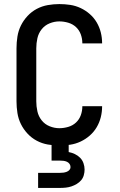

<svg xmlns="http://www.w3.org/2000/svg" viewBox="-20 -702 590 942"><path d="M271 12Q243 12 214.5 7Q186 2 160.5 -11.5Q135 -25 115 -46.5Q95 -68 82.5 -93.5Q70 -119 65.5 -147.5Q61 -176 61 -205V-465Q61 -494 65.5 -522.5Q70 -551 82.5 -576.5Q95 -602 115 -623.5Q135 -645 160.5 -658.5Q186 -672 214.5 -677Q243 -682 271 -682Q298 -682 324.5 -678Q351 -674 375.5 -662.5Q400 -651 420.5 -633Q441 -615 454.5 -592Q468 -569 474.5 -543Q481 -517 481 -490V-489H384V-490Q384 -512 376.5 -533Q369 -554 353 -569Q337 -584 315 -590.5Q293 -597 271 -597Q247 -597 223.5 -587.5Q200 -578 184.5 -558.5Q169 -539 163.5 -514.5Q158 -490 158 -465V-205Q158 -180 163.5 -155.5Q169 -131 184.5 -111.5Q200 -92 223.5 -82.5Q247 -73 271 -73Q293 -73 315 -79.5Q337 -86 353 -101Q369 -116 376.5 -137Q384 -158 384 -180V-181H481V-180Q481 -153 474.5 -127Q468 -101 454.5 -78Q441 -55 420.5 -37Q400 -19 375.5 -7.5Q351 4 324.5 8Q298 12 271 12ZM167 220V146H275Q283 146 291 145Q299 144 307 141Q315 138 320.5 132Q326 126 326 118Q326 109 321 102Q316 95 308 91.5Q300 88 291.5 87Q283 86 275 86H233V-73H317V44Q333 47 347.5 54Q362 61 373 72Q384 83 389.5 98.5Q395 114 395 130Q395 144 391 158Q387 172 378 182.5Q369 193 356.5 200.5Q344 208 330.5 212.5Q317 217 303 218.5Q289 220 275 220Z"/></svg>

Font: Lode Dark Term
Style: Bold
Weight: 700
Monospace: yes
Designer: Belleve Invis
Foundry: Belleve Invis
Version: Version 29.2.0